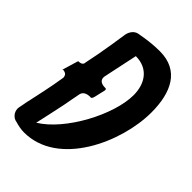

<svg xmlns="http://www.w3.org/2000/svg" viewBox="-219 -837 928 928"><g transform="rotate(45 245.5 -373.0)"><path d="M70 -317C64 -281 58 -246 51 -215C46 -193 42 -173 38 -154C35 -141 33 -129 30 -118L22 -76C21 -72 20 -68 20 -62C20 -37 39 -15 63 -12C83 -6 103 -2 124 -2C356 -2 491 -300 491 -506C491 -643 442 -744 311 -744C278 -744 247 -741 219 -737L177 -730C156 -726 140 -707 135 -682C131 -654 126 -626 122 -597C118 -573 113 -547 109 -522L95 -452C95 -438 85 -431 66 -431C66 -431 65 -430 64 -426V-427C56 -401 48 -375 41 -350C60 -349 71 -342 71 -322L70 -318C70 -317 70 -317 70 -316ZM248 -432C228 -432 207 -438 207 -462C207 -464 208 -467 208 -470L223 -541C229 -570 238 -613 245 -645C328 -645 371 -585 371 -504C371 -370 256 -152 132 -77C144 -129 155 -181 166 -233C169 -251 173 -269 176 -287V-286L182 -318C185 -339 201 -350 230 -350C231 -349 232 -349 232 -349C237 -349 242 -357 244 -368L256 -420C256 -421 257 -424 257 -426C256 -429 254 -432 250 -432ZM41 -350H37C39 -350 40 -349 40 -347Z"/></g></svg>

Font: Bangerz
Style: Regular
Weight: 400
Designer: vernon adams
Foundry: Vernon Adams
Version: Version 2.10;December 28, 2023;FontCreator 13.0.0.2683 64-bi